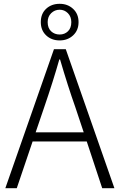

<svg xmlns="http://www.w3.org/2000/svg" viewBox="-20 -987 627 1007"><path d="M293 -936Q267 -936 248.5 -918Q230 -900 230 -871Q230 -840 248 -823Q266 -806 293 -806Q319 -806 336.5 -823Q354 -840 354 -871Q354 -900 336 -918Q318 -936 293 -936ZM293 -775Q250 -775 222 -801.5Q194 -828 194 -871Q194 -915 222 -941Q250 -967 293 -967Q335 -967 363.5 -940.5Q392 -914 392 -871Q392 -828 363.5 -801.5Q335 -775 293 -775ZM167 -293H419L375 -425Q337 -532 295 -675H291Q260 -565 212 -425ZM516 0 435 -245H151L68 0H8L263 -729H325L580 0Z"/></svg>

Font: Noto Sans Korean Light
Style: Regular
Weight: 300
Designer: Ryoko NISHIZUKA  (kana & ideographs); Paul D. Hunt (Latin, Greek & Cyrillic); Wenlong ZHANG  (bopomofo); Sandoll Communi
Foundry: Adobe Systems Incorporated
Version: Version 1.000;PS 1;hotconv 1.0.78;makeotf.lib2.5.61930